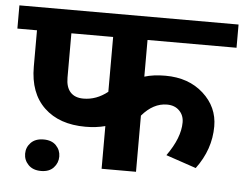

<svg xmlns="http://www.w3.org/2000/svg" viewBox="-65 -713 1020 804"><g transform="rotate(5 445.5 -310.5)"><path d="M135.2 31.3Q101.1 31.3 81.9 11.6Q62.7 -8.1 62.7 -35.1Q62.7 -62.2 81.6 -81.6Q100.6 -101.1 135 -101.1Q169.4 -101.1 187.8 -81.6Q206.3 -62.2 206.3 -35.4Q206.3 -8.6 187.8 11.4Q169.4 31.3 135.2 31.3ZM531.9 0H387.3V-179.5Q349.3 -169.4 304.3 -169.4Q194.1 -169.4 130.7 -229.8Q67.2 -290.2 67.2 -400.9V-554.1H-15.2V-651.7H906V-554.1H531.9V-399.9Q569.3 -411.5 619.8 -411.5Q717.4 -411.5 779.6 -355.4Q841.8 -299.3 841.8 -217.9Q841.8 -120.8 779.6 -37.4L652.7 -80.4Q708.3 -158.2 708.3 -223Q708.3 -252.8 688.8 -272.2Q669.4 -291.7 637 -291.7Q579.4 -291.7 531.9 -236.1ZM285.6 -286.1Q340.2 -286.1 387.3 -323.6V-554.1H211.8V-368Q211.8 -327.6 230.8 -306.9Q249.7 -286.1 285.6 -286.1Z"/></g></svg>

Font: Khula
Style: Bold
Weight: 700
Designer: Erin McLaughlin, Steve Matteson
Version: Version 1.000;PS 1.0;hotconv 1.0.72;makeotf.lib2.5.5900; ttf